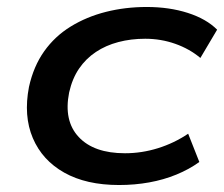

<svg xmlns="http://www.w3.org/2000/svg" viewBox="-20 -521 642 550"><path d="M321 9Q227 9 164 -26.5Q101 -62 74 -125.5Q47 -189 63 -272Q76 -331 106.5 -374Q137 -417 182.5 -445Q228 -473 283.5 -487Q339 -501 400 -501Q465 -501 518 -484Q571 -467 602 -436L554 -355Q523 -381 482 -395.5Q441 -410 396 -410Q355 -410 319 -400.5Q283 -391 254.5 -372Q226 -353 206.5 -324.5Q187 -296 178 -256Q162 -175 205.5 -128.5Q249 -82 338 -82Q386 -82 432.5 -96.5Q479 -111 519 -138L551 -57Q522 -36 485.5 -21Q449 -6 407.5 1.5Q366 9 321 9Z"/></svg>

Font: Nunito Sans 10pt Expanded SemiBold
Style: Italic
Weight: 600
Width: 7
Italic angle: -9°
Designer: Vernon Adams
Foundry: Vernon Adams
Version: Version 3.101;gftools[0.9.27]